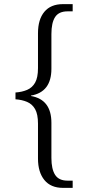

<svg xmlns="http://www.w3.org/2000/svg" viewBox="-20 -780 426 930"><path d="M285 130Q226 130 195 92Q164 54 164 -12V-181Q164 -227 150 -251.5Q136 -276 111 -286.5Q86 -297 55 -299V-332Q86 -334 111 -344.5Q136 -355 150 -379.5Q164 -404 164 -450V-619Q164 -686 195 -723Q226 -760 285 -760H332V-725H307Q265 -725 247 -697.5Q229 -670 229 -615V-447Q229 -334 130 -317V-315Q229 -298 229 -185V-15Q229 39 247 67Q265 95 307 95H332V130Z"/></svg>

Font: Noto Serif SemiCondensed Light
Style: Regular
Weight: 300
Width: 4
Designer: Monotype Design Team
Foundry: Monotype Imaging Inc.
Version: Version 2.013